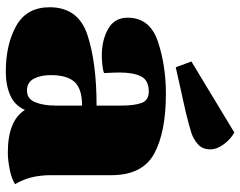

<svg xmlns="http://www.w3.org/2000/svg" viewBox="-103 -703 828 662"><g transform="rotate(90 311.0 -372.0)"><path d="M5 0ZM228 22Q133 22 69 -14Q5 -50 5 -129Q5 -228 100.5 -259.5Q196 -291 344 -291V-378Q344 -421 335 -446Q326 -471 296 -471Q257 -471 243.5 -444.5Q230 -418 230 -370Q230 -351 232 -317Q224 -313 204.5 -311Q185 -309 172 -309Q118 -309 79.5 -331Q41 -353 41 -398Q41 -475 123.5 -502.5Q206 -530 303 -530Q436 -530 510 -489.5Q584 -449 584 -342V-134Q584 -99 591 -69Q598 -39 615 -10Q597 2 564.5 8.5Q532 15 506 15Q396 15 359 -44Q344 -9 309 6.5Q274 22 228 22ZM344 -148V-241Q287 -241 263 -215.5Q239 -190 239 -133Q239 -98 251.5 -74.5Q264 -51 292 -51Q321 -51 332.5 -79.5Q344 -108 344 -148ZM437 -766Q460 -753 477.5 -729.5Q495 -706 495 -683Q495 -656 477.5 -640.5Q460 -625 438.5 -618Q417 -611 369 -599L212 -564L192 -618Z"/></g></svg>

Font: Sansita Black
Style: Regular
Weight: 900
Designer: Pablo Cosgaya
Foundry: Omnibus-Type
Version: Version 1.006; ttfautohint (v1.5)